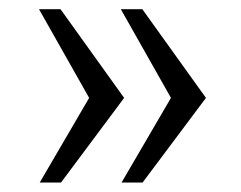

<svg xmlns="http://www.w3.org/2000/svg" viewBox="-20 -458 510 406"><path d="M168.5 -251 62.5 -438.5H108L242.5 -251L109 -72H64ZM341.5 -251 235.5 -438.5H281L415.5 -251L281.5 -72H237Z"/></svg>

Font: Public Sans Thin Light
Style: Regular
Weight: 300
Version: Version 1.007